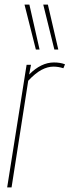

<svg xmlns="http://www.w3.org/2000/svg" viewBox="-20 -810 301 830"><path d="M114 -530 106 -488Q158 -540 213 -540Q241 -540 261 -532L254 -515Q232 -522 211 -522Q186 -522 159.5 -508Q133 -494 102 -461L30 0H11L95 -530ZM135 -596 86 -790H107L151 -596ZM215 -596 167 -790H187L232 -596Z"/></svg>

Font: Georama Condensed Thin
Style: Italic
Weight: 100
Width: 3
Italic angle: -9°
Designer: Jean-Baptiste Levee
Foundry: Production Type
Version: Version 1.000